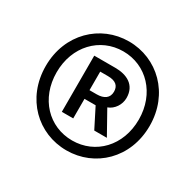

<svg xmlns="http://www.w3.org/2000/svg" viewBox="-106 -913 684 672"><g transform="rotate(30 236.5 -577.0)"><path d="M236 -357C351 -357 446 -446 446 -577C446 -707 351 -797 236 -797C121 -797 26 -707 26 -577C26 -446 121 -357 236 -357ZM236 -397C142 -397 70 -471 70 -577C70 -682 142 -757 236 -757C330 -757 402 -682 402 -577C402 -471 330 -397 236 -397ZM155 -466H201V-545H246L286 -466H337L285 -559C310 -568 327 -594 327 -621C327 -674 286 -693 240 -693H155ZM201 -580V-655H232C266 -655 278 -640 278 -618C278 -593 260 -580 230 -580Z"/></g></svg>

Font: Source Han Sans KR Regular
Style: Regular
Weight: 400
Designer: Ryoko NISHIZUKA (kana & ideographs); Paul D. Hunt (Latin, Greek & Cyrillic); Wenlong ZHANG (bopomofo); Sandoll Communica
Foundry: Adobe Systems Incorporated
Version: Version 1.004;PS 1.004;hotconv 1.0.82;makeotf.lib2.5.63406